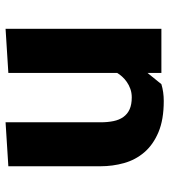

<svg xmlns="http://www.w3.org/2000/svg" viewBox="21 -621 608 690"><g transform="rotate(-90 325.0 -276.0)"><path d="M408 -550 566.5 -560V0H408V-50L367.5 0Q339.5 8.5 307 8.5Q240 8.5 195 -10.5Q150 -29.5 122.8 -61.2Q95.5 -93 84 -134Q72.5 -175 72.5 -219V-550L230.5 -560V-219Q230.5 -193 234.8 -172.2Q239 -151.5 249.5 -136.8Q260 -122 277.2 -114.2Q294.5 -106.5 320 -106.5Q336.5 -106.5 350.5 -111.5Q364.5 -116.5 375.8 -124.5Q387 -132.5 395 -141.5Q403 -150.5 408 -159Z"/></g></svg>

Font: B612 Mono
Style: Bold
Weight: 700
Version: Version 1.005